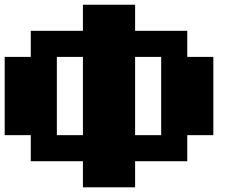

<svg xmlns="http://www.w3.org/2000/svg" viewBox="-20 -798 1040 818"><path d="M111.1 -222.2H0V-555.6H111.1V-666.7H333.3V-777.8H555.6V-666.7H777.8V-555.6H888.9V-222.2H777.8V-111.1H555.6V0H333.3V-111.1H111.1ZM666.7 -555.6H555.6V-222.2H666.7ZM333.3 -555.6H222.2V-222.2H333.3Z"/></svg>

Font: Pixeloid Sans
Style: Bold
Weight: 700
Monospace: yes
Designer: GGBot
Version: 0.3